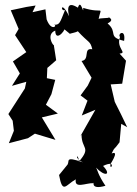

<svg xmlns="http://www.w3.org/2000/svg" viewBox="-20 -565 573 803"><path d="M273 -423C264 -424 317 -432 303 -437C353 -382 357 -396 366 -359C326 -366 358 -315 321 -310L363 -240L347 -207L317 -166L346 -144L322 -82L379 -106L316 5L321 -2C321 60 363 49 310 111C308 71 285 95 327 114C244 85 276 112 260 125L266 119L227 167C242 249 255 208 297 185C290 226 339 200 370 201C377 188 352 232 421 212C390 166 388 147 382 136C418 175 448 168 411 129C472 100 438 156 442 122C436 129 484 61 447 77C462 45 453 68 480 30L487 -47L512 -33C495 -69 478 -104 460 -139L443 -212L491 -215L507 -311L480 -341C515 -343 464 -364 482 -410C470 -425 507 -446 499 -394C427 -411 475 -429 430 -467C441 -473 458 -483 430 -495C460 -487 388 -492 392 -484C405 -545 415 -505 328 -532C330 -496 318 -574 306 -533C295 -539 252 -568 269 -497C235 -567 231 -515 252 -523C230 -469 230 -459 203 -462C225 -462 196 -428 175 -484L170 -526L116 -514L129 -542L91 -536L25 -522L58 -444L43 -418L90 -347L34 -308L63 -258L30 -206L90 -223L84 -195L15 -88L33 -60L38 -18L17 34L97 13L126 -6L212 20L155 -74L222 -90L172 -127L195 -171L211 -231L176 -238L178 -281L215 -313L205 -377C203 -372 171 -421 211 -437C212 -380 267 -456 245 -446Z"/></svg>

Font: Asimov Aggro
Style: Condensed
Weight: 500
Designer: Google
Version: Version 2.000980; 2014